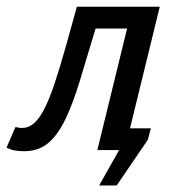

<svg xmlns="http://www.w3.org/2000/svg" viewBox="-66 -451 522 577"><path d="M292 0H226.6L315.9 -365.2H221.2Q194.3 -274.9 173.3 -206.1Q152.3 -137.2 129.6 -90.8Q106.9 -44.4 78.1 -20.5Q49.3 3.4 6.8 3.4Q-10.3 3.4 -22 1.2Q-33.7 -1 -46.4 -7.3L-19.5 -69.3Q-12.7 -67.9 -9 -67.1Q-5.4 -66.4 0 -66.4Q18.6 -66.4 34.4 -79.1Q50.3 -91.8 65.7 -120.8Q81.1 -149.9 97.2 -197.5Q113.3 -245.1 132.8 -314.9L165 -430.7H414.1L324.7 -65.4H387.2L378.4 -31.2L284.7 106.4H231.9Z"/></svg>

Font: PT Astra Sans
Style: Italic
Weight: 400
Italic angle: -16°
Designer: A.Korolkova, I. Chaeva
Foundry: ParaType Ltd
Version: Version 1.001; ttfautohint (v1.6)